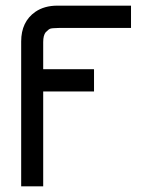

<svg xmlns="http://www.w3.org/2000/svg" viewBox="-20 -465 540 680"><path d="M55 195V-318Q55 -388 105 -423Q137 -445 183 -445H444V-366H189Q184 -366 177 -365.5Q170 -365 167 -365Q164 -365 160 -364Q156 -363 152 -360Q148 -357 142 -351Q133 -340 133 -316V-220H312L313 -219V-141H133V195Z"/></svg>

Font: CMU Sans Serif
Style: Medium
Weight: 500
Version: Version 0.7.0